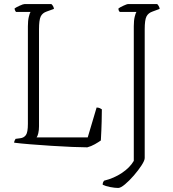

<svg xmlns="http://www.w3.org/2000/svg" viewBox="-20 -729 857 950"><path d="M412 0Q385 0 337 -2Q289 -4 234.5 -7.5Q180 -11 130.5 -15Q81 -19 50 -23Q50 -28 52.5 -33.5Q55 -39 57 -42L80 -45Q98 -47 108 -60.5Q118 -74 118 -116V-599Q118 -627 122.5 -645.5Q127 -664 131 -670H59Q57 -673 55 -676.5Q53 -680 52 -687Q58 -692 76.5 -700.5Q95 -709 102 -709H234Q238 -706 242 -699.5Q246 -693 247 -685L211 -672Q190 -665 181.5 -647.5Q173 -630 173 -584V-104Q173 -85 169.5 -70Q166 -55 161 -49H414L458 -197Q467 -197 474.5 -193.5Q482 -190 484 -188Q484 -170 483 -128Q482 -86 479 -34Q468 -26 449.5 -15.5Q431 -5 412 0ZM565 201Q548 201 525 196.5Q502 192 488 185Q488 177 490.5 172Q493 167 495 165Q544 153 583.5 126.5Q623 100 642 67V-599Q642 -628 646.5 -646Q651 -664 655 -670H573Q566 -675 566 -687Q572 -692 590 -700.5Q608 -709 615 -709H758Q760 -707 764.5 -700.5Q769 -694 770 -685L735 -672Q714 -665 705 -648Q696 -631 696 -584V53Q696 65 680.5 89Q665 113 642.5 139Q620 165 598.5 183Q577 201 565 201Z"/></svg>

Font: Texturina 72pt Thin
Style: Regular
Weight: 100
Designer: Guillermo Torres Carreño
Foundry: Omnibus-Type
Version: Version 1.002; ttfautohint (v1.8.3)